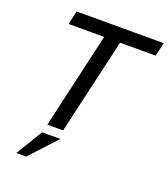

<svg xmlns="http://www.w3.org/2000/svg" viewBox="-161 -803 996 1138"><g transform="rotate(20 337.0 -234.5)"><path d="M190.9 0 329.6 -604H105L125 -689.9H674.3L654.3 -604H429.7L290.5 0ZM75.7 220.7 177.2 53.2H292.5L137.7 220.7Z"/></g></svg>

Font: Acari Sans Medium
Style: Italic
Weight: 500
Italic angle: -13°
Designer: Alfredo Marco Pradil and Stefan Peev
Foundry: Hanken Design Co.
Version: Version 1.045